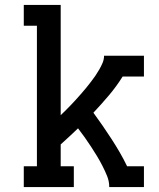

<svg xmlns="http://www.w3.org/2000/svg" viewBox="-20 -755 640 775"><path d="M76 0V-84H129V-651H76V-735H225V-290Q236 -300 246.5 -311Q257 -322 267.5 -332.5Q278 -343 288 -354.5Q298 -366 308 -377Q318 -388 327.5 -400Q337 -412 346.5 -424Q356 -436 364.5 -448.5Q373 -461 380.5 -474Q388 -487 394 -501Q400 -515 400 -530H561V-446H475Q450 -406 419.5 -370Q389 -334 357 -300Q376 -274 394 -248Q412 -222 429.5 -195Q447 -168 463 -140.5Q479 -113 493 -84H561V0H421Q421 -23 412.5 -44Q404 -65 393.5 -85.5Q383 -106 371.5 -125Q360 -144 347.5 -163Q335 -182 322 -200.5Q309 -219 295 -237Q278 -221 260.5 -204.5Q243 -188 225 -172V-84H278V0Z"/></svg>

Font: Iosevka Curly Slab MdEx
Style: Regular
Weight: 500
Width: 7
Monospace: yes
Designer: Belleve Invis
Foundry: Belleve Invis
Version: Version 11.1.0; ttfautohint (v1.8.3)